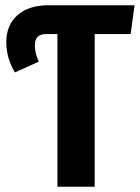

<svg xmlns="http://www.w3.org/2000/svg" viewBox="-20 -712 533 732"><path d="M478 -582H341V0H199V-582H154Q113 -582 113 -539Q113 -508 128 -477L37 -436Q4 -490 4 -551Q4 -617 47 -654.5Q90 -692 165 -692H493Z"/></svg>

Font: Fira Sans Extra Condensed SemiBold
Style: Regular
Weight: 600
Width: 1
Designer: Carrois Corporate & Edenspiekermann AG
Foundry: Carrois Corporate GbR & Edenspiekermann AG
Version: Version 4.203